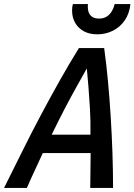

<svg xmlns="http://www.w3.org/2000/svg" viewBox="-74 -931 666 951"><path d="M-54 0Q-11 -86 33.5 -176Q78 -266 125.5 -355.5Q173 -445 221 -530.5Q269 -616 317 -693H442Q453 -613 461 -526.5Q469 -440 474.5 -350.5Q480 -261 483 -172.5Q486 -84 486 0H373Q373 -44 374 -87Q375 -130 375 -173H138Q119 -131 98.5 -87.5Q78 -44 59 0ZM182 -264H374Q375 -335 371.5 -394Q368 -453 364 -502Q360 -551 356 -592Q332 -549 304.5 -500Q277 -451 246.5 -392.5Q216 -334 182 -264ZM408 -761Q369 -761 341.5 -776Q314 -791 298.5 -817.5Q283 -844 283 -879Q283 -897 287 -911H362Q361 -908 361 -904.5Q361 -901 361 -896Q361 -869 375 -854Q389 -839 416 -839Q440 -839 455.5 -849.5Q471 -860 480.5 -876.5Q490 -893 494 -911H572Q567 -863 543.5 -829.5Q520 -796 484.5 -778.5Q449 -761 408 -761Z"/></svg>

Font: Ubuntu Sans Mono Medium
Style: Italic
Weight: 500
Italic angle: -13.5°
Monospace: yes
Designer: Dalton Maag Ltd
Foundry: Dalton Maag Ltd
Version: Version 1.006